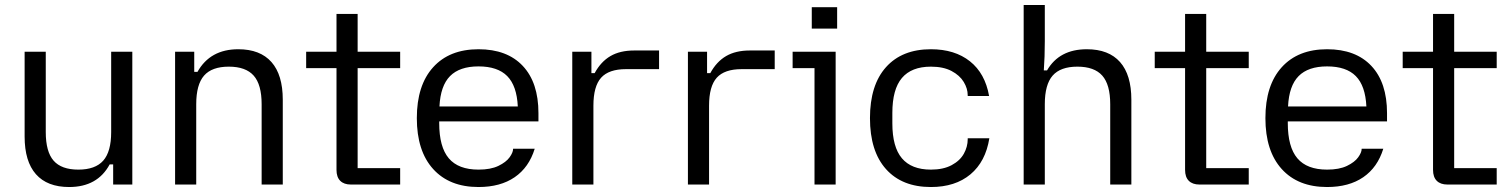

<svg xmlns="http://www.w3.org/2000/svg" viewBox="-20 -742 6069 772"><path d="M79 -193V-534H164V-211Q164 -132 195.5 -96Q227 -60 295 -60Q363 -60 395 -96Q427 -132 427 -211V-534H512V0H435V-81H421Q372 10 258 10Q170 10 124.5 -41.5Q79 -93 79 -193Z M684 -534H761V-453H774Q825 -544 938 -544Q1026 -544 1071.5 -492.5Q1117 -441 1117 -341V0H1032V-323Q1032 -402 1000 -438Q968 -474 900 -474Q832 -474 800.5 -438Q769 -402 769 -323V0H684Z M1333 -59V-468H1211V-534H1333V-686H1418V-534H1589V-468H1418V-66H1589V0H1391Q1363 0 1348 -15Q1333 -30 1333 -59Z M1656 -267Q1656 -399 1721.5 -471.5Q1787 -544 1904 -544Q2019 -544 2082 -477Q2145 -410 2145 -287V-254H1746V-247Q1746 -151 1784.5 -105.5Q1823 -60 1904 -60Q1953 -60 1984 -75Q2015 -90 2029 -109.5Q2043 -129 2043 -143V-144H2130Q2107 -69 2049.5 -29.5Q1992 10 1904 10Q1787 10 1721.5 -62.5Q1656 -135 1656 -267ZM2062 -314Q2058 -397 2019.5 -436Q1981 -475 1904 -475Q1828 -475 1789.5 -436Q1751 -397 1747 -314Z M2281 -534H2358V-448H2371Q2396 -494 2434.5 -516.5Q2473 -539 2530 -539H2630V-464H2497Q2428 -464 2397 -429.5Q2366 -395 2366 -317V0H2281Z M2746 -534H2823V-448H2836Q2861 -494 2899.5 -516.5Q2938 -539 2995 -539H3095V-464H2962Q2893 -464 2862 -429.5Q2831 -395 2831 -317V0H2746Z M3255 -468H3167V-534H3340V0H3255ZM3244 -713H3346V-627H3244Z M3478 -267Q3478 -400 3542.5 -472Q3607 -544 3723 -544Q3819 -544 3880 -495.5Q3941 -447 3957 -356H3871V-359Q3871 -386 3855 -412.5Q3839 -439 3806 -456.5Q3773 -474 3723 -474Q3645 -474 3606.5 -428.5Q3568 -383 3568 -288V-246Q3568 -151 3606.5 -105.5Q3645 -60 3723 -60Q3773 -60 3806.5 -78Q3840 -96 3855.5 -124Q3871 -152 3871 -182V-186H3958Q3943 -92 3882 -41Q3821 10 3723 10Q3607 10 3542.5 -62Q3478 -134 3478 -267Z M4096 -722H4181V-576Q4181 -513 4177 -459H4190Q4239 -544 4350 -544Q4438 -544 4483.5 -492.5Q4529 -441 4529 -341V0H4444V-323Q4444 -402 4412 -438Q4380 -474 4312 -474Q4244 -474 4212.5 -438Q4181 -402 4181 -323V0H4096Z M4745 -59V-468H4623V-534H4745V-686H4830V-534H5001V-468H4830V-66H5001V0H4803Q4775 0 4760 -15Q4745 -30 4745 -59Z M5068 -267Q5068 -399 5133.5 -471.5Q5199 -544 5316 -544Q5431 -544 5494 -477Q5557 -410 5557 -287V-254H5158V-247Q5158 -151 5196.5 -105.5Q5235 -60 5316 -60Q5365 -60 5396 -75Q5427 -90 5441 -109.5Q5455 -129 5455 -143V-144H5542Q5519 -69 5461.5 -29.5Q5404 10 5316 10Q5199 10 5133.5 -62.5Q5068 -135 5068 -267ZM5474 -314Q5470 -397 5431.5 -436Q5393 -475 5316 -475Q5240 -475 5201.5 -436Q5163 -397 5159 -314Z M5742 -59V-468H5620V-534H5742V-686H5827V-534H5998V-468H5827V-66H5998V0H5800Q5772 0 5757 -15Q5742 -30 5742 -59Z"/></svg>

Font: Mozilla Text BETA
Style: Regular
Weight: 400
Designer: Studio DRAMA
Foundry: Studio DRAMA
Version: Version 0.100